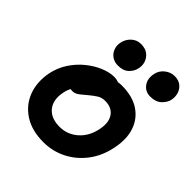

<svg xmlns="http://www.w3.org/2000/svg" viewBox="-203 -888 1042 1042"><g transform="rotate(45 317.5 -367.0)"><path d="M292 12Q204 12 144.5 -26.5Q85 -65 60.5 -129.5Q36 -194 51 -274Q62 -327 90.5 -370.5Q119 -414 158 -445.5Q197 -477 238.5 -494Q280 -511 315 -511Q330 -511 343.5 -506.5Q357 -502 365 -492Q373 -482 370 -465Q363 -435 346 -411.5Q329 -388 287 -373Q259 -362 236.5 -344.5Q214 -327 199 -304.5Q184 -282 179 -253Q166 -188 198 -148.5Q230 -109 296 -109Q356 -109 401 -149Q446 -189 459 -256Q471 -315 447 -349.5Q423 -384 372 -384Q346 -384 327 -372Q308 -360 284 -340Q266 -325 254 -315Q242 -305 231.5 -300Q221 -295 206 -295Q190 -295 177.5 -310Q165 -325 171 -358Q177 -385 197.5 -411.5Q218 -438 248 -459.5Q278 -481 311.5 -494Q345 -507 376 -507Q459 -507 511 -472.5Q563 -438 583 -378.5Q603 -319 587 -242Q572 -165 529.5 -108Q487 -51 425.5 -19.5Q364 12 292 12ZM528 -573Q490 -573 468.5 -602Q447 -631 456 -674Q462 -705 487.5 -725.5Q513 -746 544 -746Q574 -746 593.5 -730.5Q613 -715 620 -691.5Q627 -668 622 -644Q618 -620 594.5 -596.5Q571 -573 528 -573ZM285 -568Q258 -568 238.5 -581.5Q219 -595 210.5 -617.5Q202 -640 207 -666Q214 -698 237 -719Q260 -740 291 -740Q325 -740 345 -724.5Q365 -709 373 -685.5Q381 -662 375 -637Q370 -611 348 -589.5Q326 -568 285 -568Z"/></g></svg>

Font: Shantell Sans Light SemiBold
Style: Italic
Weight: 600
Italic angle: -11°
Version: Version 1.011;[c5ecc13dd]